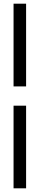

<svg xmlns="http://www.w3.org/2000/svg" viewBox="-20 -821 214 1041"><path d="M53.5 -801H121.5V-352.5H53.5ZM121.5 -248V200H53.5V-248Z"/></svg>

Font: Overused Grotesk Book
Style: Regular
Weight: 375
Version: Version 0.004